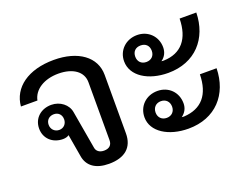

<svg xmlns="http://www.w3.org/2000/svg" viewBox="-99 -832 1367 1049"><g transform="rotate(-20 584.0 -307.5)"><path d="M376 11C469 11 519 -33 519 -114V-454C519 -559 426 -626 285 -626C135 -626 39 -555 30 -448H126C138 -508 200 -547 283 -547C367 -547 422 -508 422 -447V-110C422 -82 406 -66 375 -66C349 -66 331 -79 328 -101L290 -320C283 -366 239 -400 188 -400C129 -400 82 -361 82 -300C82 -243 125 -202 186 -202C200 -202 214 -206 221 -212L243 -84C252 -22 300 11 376 11ZM138 -302C138 -329 157 -347 184 -347C210 -347 228 -329 228 -302C228 -276 210 -256 184 -256C157 -256 138 -276 138 -302Z M850 -345C1008 -345 1103 -453 1106 -603H1009C1007 -486 952 -420 850 -417C848 -417 841 -417 836 -418C859 -434 871 -458 871 -487C871 -550 823 -598 759 -598C693 -598 644 -550 644 -487C644 -401 735 -345 850 -345ZM644 -161C644 -77 735 -21 850 -21C1008 -21 1103 -128 1106 -279H1009C1007 -161 952 -98 850 -92C848 -92 841 -92 836 -93C859 -110 871 -133 871 -161C871 -226 823 -273 759 -273C693 -273 644 -226 644 -161ZM710 -165C710 -194 729 -214 758 -214C787 -214 806 -194 806 -165C806 -137 787 -117 758 -117C729 -117 710 -137 710 -165ZM710 -490C710 -520 729 -538 758 -538C787 -538 806 -520 806 -490C806 -461 787 -442 758 -442C729 -442 710 -461 710 -490Z"/></g></svg>

Font: TPK Tissa Web Medium
Style: Regular
Weight: 500
Designer: Jacques Le Bailly, Suppakit Chalermlarp | Katatrad Co.,Ltd.
Foundry: Jacques Le Bailly, Cadson Demak Co.,Ltd.
Version: Version 5.000;Glyphs 3.1.2 (3151)